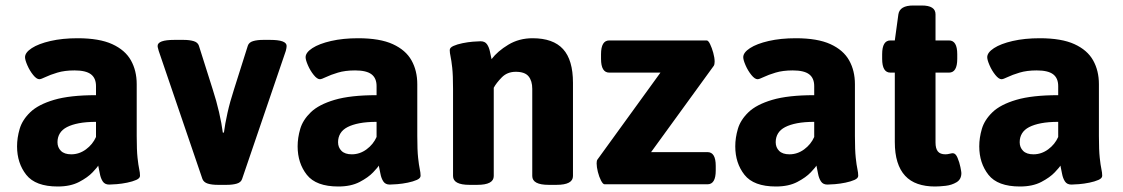

<svg xmlns="http://www.w3.org/2000/svg" viewBox="-20 -670 4083 698"><path d="M190 8Q109 8 75.5 -34.5Q42 -77 42 -138Q42 -169 51.5 -201.5Q61 -234 90 -262Q119 -290 176.5 -307Q234 -324 329 -324V-357Q329 -386 310.5 -400Q292 -414 251 -414Q215 -414 188.5 -406Q162 -398 145.5 -390Q129 -382 123 -382Q113 -382 100.5 -397.5Q88 -413 79.5 -432.5Q71 -452 71 -462Q71 -479 95.5 -495Q120 -511 163.5 -521Q207 -531 262 -531Q341 -531 388 -509.5Q435 -488 456 -450.5Q477 -413 477 -364V-176Q477 -124 480 -96.5Q483 -69 486 -55.5Q489 -42 489 -31Q489 -22 475.5 -16Q462 -10 442.5 -6Q423 -2 404.5 -0.5Q386 1 377 1Q361 1 353.5 -10.5Q346 -22 343 -38.5Q340 -55 337 -68Q334 -62 316.5 -43.5Q299 -25 267.5 -8.5Q236 8 190 8ZM239 -109Q268 -109 292.5 -127Q317 -145 329 -172V-227Q293 -227 267 -222Q241 -217 223.5 -208Q206 -199 197.5 -185Q189 -171 189 -153Q189 -134 201.5 -121.5Q214 -109 239 -109Z M772 2Q750 2 735.5 -2.5Q721 -7 716 -19L557 -485Q556 -490 554.5 -494.5Q553 -499 553 -503Q553 -525 614 -525H647Q669 -525 684 -520.5Q699 -516 703 -504L753 -346Q767 -303 776.5 -261.5Q786 -220 790 -188H794Q798 -219 807 -259.5Q816 -300 831 -346L881 -504Q885 -516 900 -520.5Q915 -525 937 -525H962Q1022 -525 1022 -503Q1022 -496 1019 -485L860 -19Q856 -7 841 -2.5Q826 2 804 2Z M1210 8Q1129 8 1095.5 -34.5Q1062 -77 1062 -138Q1062 -169 1071.5 -201.5Q1081 -234 1110 -262Q1139 -290 1196.5 -307Q1254 -324 1349 -324V-357Q1349 -386 1330.5 -400Q1312 -414 1271 -414Q1235 -414 1208.5 -406Q1182 -398 1165.5 -390Q1149 -382 1143 -382Q1133 -382 1120.5 -397.5Q1108 -413 1099.5 -432.5Q1091 -452 1091 -462Q1091 -479 1115.5 -495Q1140 -511 1183.5 -521Q1227 -531 1282 -531Q1361 -531 1408 -509.5Q1455 -488 1476 -450.5Q1497 -413 1497 -364V-176Q1497 -124 1500 -96.5Q1503 -69 1506 -55.5Q1509 -42 1509 -31Q1509 -22 1495.5 -16Q1482 -10 1462.5 -6Q1443 -2 1424.5 -0.5Q1406 1 1397 1Q1381 1 1373.5 -10.5Q1366 -22 1363 -38.5Q1360 -55 1357 -68Q1354 -62 1336.5 -43.5Q1319 -25 1287.5 -8.5Q1256 8 1210 8ZM1259 -109Q1288 -109 1312.5 -127Q1337 -145 1349 -172V-227Q1313 -227 1287 -222Q1261 -217 1243.5 -208Q1226 -199 1217.5 -185Q1209 -171 1209 -153Q1209 -134 1221.5 -121.5Q1234 -109 1259 -109Z M1687 2Q1627 2 1627 -30V-347Q1627 -397 1624 -424Q1621 -451 1618 -464.5Q1615 -478 1615 -488Q1615 -497 1628.5 -503Q1642 -509 1661.5 -513Q1681 -517 1699.5 -518.5Q1718 -520 1727 -520Q1743 -520 1750.5 -509Q1758 -498 1761 -483Q1764 -468 1767 -455Q1789 -484 1828 -507.5Q1867 -531 1916 -531Q1991 -531 2027 -491.5Q2063 -452 2063 -369V-30Q2063 2 2003 2H1975Q1915 2 1915 -30V-347Q1915 -376 1901.5 -392.5Q1888 -409 1855 -409Q1824 -409 1804 -388.5Q1784 -368 1775 -351V-30Q1775 2 1715 2Z M2178 0Q2172 0 2165 -13.5Q2158 -27 2153.5 -45Q2149 -63 2149 -76Q2149 -86 2152 -90L2381 -406H2195Q2165 -406 2165 -456V-473Q2165 -523 2195 -523H2549Q2555 -523 2561.5 -509.5Q2568 -496 2573 -478Q2578 -460 2578 -446Q2578 -436 2575 -431L2347 -117H2552Q2582 -117 2582 -67V-50Q2582 0 2552 0Z M2801 8Q2720 8 2686.5 -34.5Q2653 -77 2653 -138Q2653 -169 2662.5 -201.5Q2672 -234 2701 -262Q2730 -290 2787.5 -307Q2845 -324 2940 -324V-357Q2940 -386 2921.5 -400Q2903 -414 2862 -414Q2826 -414 2799.5 -406Q2773 -398 2756.5 -390Q2740 -382 2734 -382Q2724 -382 2711.5 -397.5Q2699 -413 2690.5 -432.5Q2682 -452 2682 -462Q2682 -479 2706.5 -495Q2731 -511 2774.5 -521Q2818 -531 2873 -531Q2952 -531 2999 -509.5Q3046 -488 3067 -450.5Q3088 -413 3088 -364V-176Q3088 -124 3091 -96.5Q3094 -69 3097 -55.5Q3100 -42 3100 -31Q3100 -22 3086.5 -16Q3073 -10 3053.5 -6Q3034 -2 3015.5 -0.5Q2997 1 2988 1Q2972 1 2964.5 -10.5Q2957 -22 2954 -38.5Q2951 -55 2948 -68Q2945 -62 2927.5 -43.5Q2910 -25 2878.5 -8.5Q2847 8 2801 8ZM2850 -109Q2879 -109 2903.5 -127Q2928 -145 2940 -172V-227Q2904 -227 2878 -222Q2852 -217 2834.5 -208Q2817 -199 2808.5 -185Q2800 -171 2800 -153Q2800 -134 2812.5 -121.5Q2825 -109 2850 -109Z M3379 8Q3344 8 3316.5 -1.5Q3289 -11 3270.5 -31Q3252 -51 3242.5 -81.5Q3233 -112 3233 -154V-406H3217Q3187 -406 3187 -456V-473Q3187 -523 3217 -523H3233L3246 -618Q3251 -650 3300 -650H3331Q3381 -650 3381 -618V-523H3430Q3460 -523 3460 -473V-456Q3460 -406 3430 -406H3381V-152Q3381 -130 3389.5 -119.5Q3398 -109 3417 -109Q3424 -109 3432 -111Q3440 -113 3444 -113Q3454 -113 3461 -96.5Q3468 -80 3471.5 -62.5Q3475 -45 3475 -41Q3475 -18 3457.5 -7.5Q3440 3 3417.5 5.5Q3395 8 3379 8Z M3688 8Q3607 8 3573.5 -34.5Q3540 -77 3540 -138Q3540 -169 3549.5 -201.5Q3559 -234 3588 -262Q3617 -290 3674.5 -307Q3732 -324 3827 -324V-357Q3827 -386 3808.5 -400Q3790 -414 3749 -414Q3713 -414 3686.5 -406Q3660 -398 3643.5 -390Q3627 -382 3621 -382Q3611 -382 3598.5 -397.5Q3586 -413 3577.5 -432.5Q3569 -452 3569 -462Q3569 -479 3593.5 -495Q3618 -511 3661.5 -521Q3705 -531 3760 -531Q3839 -531 3886 -509.5Q3933 -488 3954 -450.5Q3975 -413 3975 -364V-176Q3975 -124 3978 -96.5Q3981 -69 3984 -55.5Q3987 -42 3987 -31Q3987 -22 3973.5 -16Q3960 -10 3940.5 -6Q3921 -2 3902.5 -0.5Q3884 1 3875 1Q3859 1 3851.5 -10.5Q3844 -22 3841 -38.5Q3838 -55 3835 -68Q3832 -62 3814.5 -43.5Q3797 -25 3765.5 -8.5Q3734 8 3688 8ZM3737 -109Q3766 -109 3790.5 -127Q3815 -145 3827 -172V-227Q3791 -227 3765 -222Q3739 -217 3721.5 -208Q3704 -199 3695.5 -185Q3687 -171 3687 -153Q3687 -134 3699.5 -121.5Q3712 -109 3737 -109Z"/></svg>

Font: Asap
Style: Regular
Weight: 400
Designer: Pablo Cosgaya
Foundry: Omnibus-Type
Version: Version 3.001